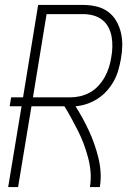

<svg xmlns="http://www.w3.org/2000/svg" viewBox="-20 -755 540 775"><path d="M53 0H13L67 -326H19L25 -362H73L134 -735H316Q343 -735 369 -729Q395 -723 415.5 -708Q436 -693 449 -671Q462 -649 468 -623.5Q474 -598 473.5 -571Q473 -544 468 -517Q464 -494 457.5 -471.5Q451 -449 439.5 -428Q428 -407 411.5 -388.5Q395 -370 374 -356.5Q353 -343 330.5 -335.5Q308 -328 285 -326Q300 -302 313.5 -277.5Q327 -253 339 -227Q351 -201 360.5 -174Q370 -147 377 -118.5Q384 -90 386 -60Q388 -30 383 0H343Q348 -31 345.5 -61Q343 -91 335.5 -119Q328 -147 318 -174Q308 -201 295 -226.5Q282 -252 268.5 -277Q255 -302 240 -326H107ZM113 -362H262Q283 -362 303 -366.5Q323 -371 342.5 -381.5Q362 -392 377 -408.5Q392 -425 402.5 -443.5Q413 -462 419.5 -482.5Q426 -503 429 -523Q433 -544 433.5 -565.5Q434 -587 430.5 -607Q427 -627 417.5 -645Q408 -663 392.5 -675Q377 -687 357.5 -692.5Q338 -698 316 -698H168Z"/></svg>

Font: Iosevka Term Curly XLt Obl
Style: Regular
Weight: 200
Italic angle: -9°
Designer: Belleve Invis
Foundry: Belleve Invis
Version: Version 32.3.0